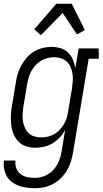

<svg xmlns="http://www.w3.org/2000/svg" viewBox="-21 -777 545 1020"><path d="M164 223Q142 223 120 220Q98 217 78 209.5Q58 202 41.5 189.5Q25 177 15 159Q5 141 1 119.5Q-3 98 0 76H61Q59 97 65.5 116Q72 135 87 147Q102 159 122.5 163.5Q143 168 164 168Q181 168 199 163.5Q217 159 234 149Q251 139 263.5 124.5Q276 110 285 93.5Q294 77 299 59Q304 41 307 24L325 -87Q314 -66 297 -47.5Q280 -29 258.5 -16Q237 -3 213.5 2.5Q190 8 167 8Q141 8 117 0Q93 -8 76.5 -25.5Q60 -43 50.5 -66Q41 -89 38.5 -114Q36 -139 37 -165Q38 -191 43 -218L63 -338Q66 -361 73 -384Q80 -407 92 -429Q104 -451 121 -470.5Q138 -490 159.5 -503Q181 -516 205 -522Q229 -528 252 -528Q277 -528 300.5 -521Q324 -514 340.5 -498Q357 -482 366 -460.5Q375 -439 379 -415L397 -520H503L504 -465H450L367 33Q363 57 355.5 81Q348 105 335 127.5Q322 150 303 169Q284 188 260.5 200.5Q237 213 212.5 218Q188 223 164 223ZM198 -47Q215 -47 233 -51Q251 -55 267.5 -64.5Q284 -74 296.5 -87.5Q309 -101 318.5 -117Q328 -133 333 -150Q338 -167 341 -185L361 -305Q364 -324 365.5 -343.5Q367 -363 364.5 -382Q362 -401 355 -418.5Q348 -436 335 -448.5Q322 -461 304 -467Q286 -473 266 -473Q249 -473 231 -468.5Q213 -464 196.5 -454Q180 -444 167 -429.5Q154 -415 145 -398.5Q136 -382 131 -364Q126 -346 123 -329L103 -209Q100 -189 99 -170Q98 -151 101 -133Q104 -115 111 -98.5Q118 -82 130.5 -70Q143 -58 161 -52.5Q179 -47 198 -47ZM196 -590 161 -621 278 -757H360L430 -617L388 -594L312 -708Z"/></svg>

Font: Iosevka Curly Slab Light
Style: Italic
Weight: 300
Italic angle: -9°
Monospace: yes
Designer: Belleve Invis
Foundry: Belleve Invis
Version: Version 22.1.2; ttfautohint (v1.8.4)